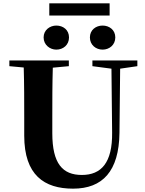

<svg xmlns="http://www.w3.org/2000/svg" viewBox="-20 -1109 869 1149"><path d="M518 -885C518 -840 554 -812 594 -812C634 -812 670 -840 670 -885C670 -930 634 -956 594 -956C554 -956 518 -930 518 -885ZM636 -1089H275V-1016H636ZM317 -812C358 -812 393 -840 393 -885C393 -930 358 -956 317 -956C279 -956 241 -930 241 -885C241 -840 279 -812 317 -812ZM802 -747H533V-713L647 -698L651 -316C653 -135 586 -62 470 -62C355 -62 293 -129 293 -312V-406C293 -505 293 -606 296 -704L392 -713V-747H36V-713L122 -705C125 -605 125 -504 125 -406V-297C125 -61 245 20 417 20C594 20 692 -84 695 -314L699 -698L802 -713Z"/></svg>

Font: Noto Serif KR Black
Style: Regular
Weight: 900
Version: Version 1.001;PS 1.001;hotconv 16.6.54;makeotf.lib2.5.65590